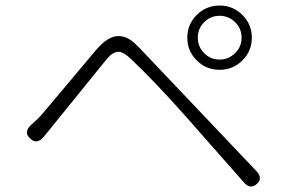

<svg xmlns="http://www.w3.org/2000/svg" viewBox="-20 -729 1040 693"><path d="M907 -65Q883 -44 860 -71L653 -306Q541 -432 455 -514Q424 -544 405 -542Q386 -540 369 -520Q357 -506 346 -492L137 -234Q113 -206 89 -229Q64 -251 91 -277L115 -299Q127 -311 138 -324L328 -550Q367 -595 401 -598.5Q435 -602 467 -572Q481 -559 494 -545L905 -112Q930 -86 907 -65ZM772.5 -477Q724 -477 690 -511Q656 -545 656 -593Q656 -641 690 -675Q724 -709 772.5 -709Q821 -709 855 -675Q889 -641 889 -593Q889 -545 855 -511Q821 -477 772.5 -477ZM772.5 -514Q805 -514 828.5 -537Q852 -560 852 -593Q852 -626 828.5 -649Q805 -672 772.5 -672Q740 -672 717 -649Q694 -626 694 -593Q694 -560 717 -537Q740 -514 772.5 -514Z"/></svg>

Font: Resource Han Rounded CN Light
Style: Regular
Weight: 300
Designer: Cyano Hao (round all glyphs); Ryoko NISHIZUKA 西塚涼子 (kana, bopomofo & ideographs); Paul D. Hunt (Latin, Greek & Cyrillic)
Foundry: Cyano Hao
Version: 0.990